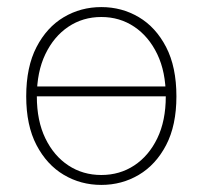

<svg xmlns="http://www.w3.org/2000/svg" viewBox="-20 -510 572 542"><path d="M266 12Q208 12 160 -16.5Q112 -45 83 -100.5Q54 -156 54 -238Q54 -321 83 -377Q112 -433 160 -461.5Q208 -490 266 -490Q324 -490 372 -461.5Q420 -433 449 -377Q478 -321 478 -238Q478 -156 449 -100.5Q420 -45 372 -16.5Q324 12 266 12ZM266 -16Q318 -16 359 -43Q400 -70 424 -119.5Q448 -169 448 -238Q448 -307 424 -357Q400 -407 359 -434.5Q318 -462 266 -462Q214 -462 173 -434.5Q132 -407 108 -357Q84 -307 84 -238Q84 -169 108 -119.5Q132 -70 173 -43Q214 -16 266 -16ZM74 -238V-266H454V-238Z"/></svg>

Font: Source Sans 3 VF
Style: Regular
Weight: 200
Designer: Paul D. Hunt
Foundry: Adobe
Version: Version 3.046;hotconv 1.0.118;makeotfexe 2.5.65603